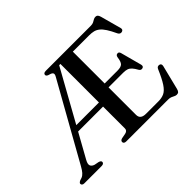

<svg xmlns="http://www.w3.org/2000/svg" viewBox="-148 -980 1258 1258"><g transform="rotate(-45 480.5 -351.0)"><path d="M506.5 -700 497 -664H453L139.5 -100Q125 -74 130.2 -59.5Q135.5 -45 156 -38.5L187 -32.5Q195.5 -30 200.2 -26.2Q205 -22.5 205 -16Q205 -9 199.2 -4.5Q193.5 0 182.5 0H23Q12 0 6.5 -4.5Q1 -9 1 -16Q1 -25.5 17.5 -33L34.5 -38.5Q48.5 -44 60.5 -57.5Q72.5 -71 86 -95.5L384 -627Q393.5 -644 388.2 -652.5Q383 -661 365.5 -665.5Q353.5 -668.5 347.8 -673Q342 -677.5 342 -684Q342 -691.5 347.8 -695.8Q353.5 -700 365 -700ZM216.5 -307H491.5L494 -269H212ZM538 -368.5H698Q730 -368.5 742.8 -381Q755.5 -393.5 760 -429.5Q763 -447.5 777 -448.5Q791.5 -450.5 796 -432.5L835 -287Q839.5 -268 824.5 -264Q809.5 -259.5 800.5 -273.5Q787 -298 775.5 -310.5Q764 -323 750 -327.8Q736 -332.5 715 -332.5H538ZM464.5 -65.5V-700H783Q798 -700 808 -705.2Q818 -710.5 826.5 -715.5Q835 -720.5 845 -720.5Q855.5 -720.5 861.2 -714.5Q867 -708.5 871 -694.5L910 -551.5Q912.5 -542.5 909.5 -536.5Q906.5 -530.5 898.5 -528Q889.5 -525.5 882.2 -529Q875 -532.5 870.5 -541.5Q852 -581 836.5 -605Q821 -629 805.2 -641.8Q789.5 -654.5 771.5 -659Q753.5 -663.5 729 -663.5H579V-77.5Q579 -57 591.8 -46.8Q604.5 -36.5 631 -36.5H744.5Q776.5 -36.5 799.5 -47.5Q822.5 -58.5 844.2 -91.2Q866 -124 893.5 -188.5Q897.5 -197 903.5 -200Q909.5 -203 917 -202Q926 -201 929.8 -194.5Q933.5 -188 931 -177.5L889 -8.5Q885.5 5.5 879.2 11.8Q873 18 861.5 18Q852.5 18 844 13.5Q835.5 9 825 4.5Q814.5 0 799.5 0H410.5Q399.5 0 394 -4.5Q388.5 -9 388.5 -16Q388.5 -29.5 406 -34L440.5 -40.5Q452 -43 458.2 -49.2Q464.5 -55.5 464.5 -65.5Z"/></g></svg>

Font: Fraunces 36pt
Style: Regular
Weight: 400
Version: Version 1.000;[b76b70a41]